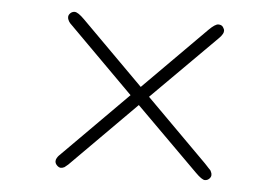

<svg xmlns="http://www.w3.org/2000/svg" viewBox="-41 -545 860 590"><g transform="rotate(5 389.0 -249.5)"><path d="M148 -28Q148 -33 151 -38Q154 -43 156.5 -45.5Q159 -48 165 -54Q171 -60 172 -61L360 -250L171 -439Q167 -443 162 -448Q157 -453 155.5 -454.5Q154 -456 152 -459.5Q150 -463 149 -466Q148 -469 148 -473Q148 -479 153.5 -484.5Q159 -490 167 -490Q177 -490 197 -470L389 -278L581 -471Q600 -490 610 -490Q620 -490 624.5 -483.5Q629 -477 629 -472Q629 -467 626.5 -462.5Q624 -458 621.5 -455Q619 -452 614 -447Q609 -442 606 -439L417 -250L606 -61Q609 -58 613 -53.5Q617 -49 618.5 -47.5Q620 -46 622.5 -43.5Q625 -41 625.5 -39.5Q626 -38 627 -36Q628 -34 628.5 -32Q629 -30 629 -27Q629 -21 623.5 -15.5Q618 -10 610 -10Q601 -10 581 -30L388 -222L188 -21L177 -12Q171 -9 166 -9Q160 -9 154 -15Q148 -21 148 -28Z"/></g></svg>

Font: CMU Sans Serif
Style: Medium
Weight: 500
Version: Version 0.7.0